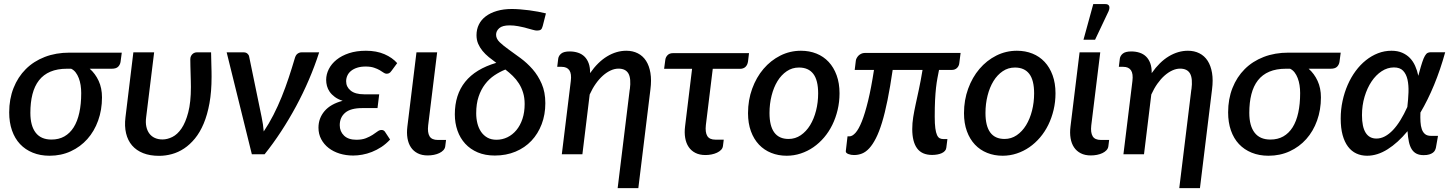

<svg xmlns="http://www.w3.org/2000/svg" viewBox="-20 -772 7266 961"><path d="M315.5 -428Q267 -428 232.2 -413.2Q197.5 -398.5 175.2 -370Q153 -341.5 142.5 -300.5Q132 -259.5 132 -207Q132 -142.5 158.5 -108Q185 -73.5 237.5 -73.5Q274.5 -73.5 302.2 -89.2Q330 -105 348.8 -134.8Q367.5 -164.5 377 -207.8Q386.5 -251 386.5 -306Q386.5 -326.5 383.5 -345.8Q380.5 -365 374.2 -381.2Q368 -397.5 358.5 -409.8Q349 -422 336 -428ZM589.5 -508.5 583.5 -463Q581.5 -448.5 571.5 -438.2Q561.5 -428 539.5 -428H429Q457 -403.5 473.8 -367.2Q490.5 -331 490.5 -284.5Q490.5 -222 471.2 -168.5Q452 -115 417.2 -76Q382.5 -37 334.2 -14.8Q286 7.5 228 7.5Q181.5 7.5 144 -7.8Q106.5 -23 80.2 -51Q54 -79 40 -119.2Q26 -159.5 26 -209.5Q26 -276.5 47.8 -331.5Q69.5 -386.5 109 -426Q148.5 -465.5 204.2 -487Q260 -508.5 328 -508.5Z M1036.5 -510Q1037 -496.5 1037.2 -479.5Q1037.5 -462.5 1038 -445.5Q1038.5 -428.5 1038.8 -413.2Q1039 -398 1039 -387.5Q1039 -313.5 1028.5 -255.5Q1018 -197.5 999.5 -153.5Q981 -109.5 955.8 -78.8Q930.5 -48 901.5 -28.8Q872.5 -9.5 840.5 -0.8Q808.5 8 776.5 8Q730.5 8 696.5 -5.5Q662.5 -19 641 -44Q619.5 -69 611 -104.8Q602.5 -140.5 608 -185L647.5 -510H751.5L711.5 -185Q708 -158.5 712.5 -138Q717 -117.5 727.8 -103.2Q738.5 -89 755.2 -81.5Q772 -74 793.5 -74Q817.5 -74 842.8 -86.5Q868 -99 888.5 -129Q909 -159 922.2 -209.5Q935.5 -260 935.5 -336.5Q935.5 -351 935 -368.5Q934.5 -386 934 -404.2Q933.5 -422.5 933 -440.8Q932.5 -459 932.5 -475Q932.5 -484.5 935.8 -491Q939 -497.5 943.8 -501.8Q948.5 -506 954 -508Q959.5 -510 965 -510Z M1577.5 -510Q1555.5 -441.5 1526.2 -373.2Q1497 -305 1461.8 -239.8Q1426.5 -174.5 1386.8 -113.8Q1347 -53 1304.5 0H1240.5L1114.5 -510H1199.5Q1211 -510 1218.2 -503.8Q1225.5 -497.5 1227 -489L1289.5 -186Q1293.5 -167.5 1296 -149.8Q1298.5 -132 1300 -114Q1326 -152.5 1348.5 -196.5Q1371 -240.5 1390 -287.5Q1409 -334.5 1425 -382.8Q1441 -431 1455 -478.5Q1459.5 -496 1469 -503Q1478.5 -510 1489 -510Z M1932.5 -73.5Q1912 -51.5 1888.8 -36.2Q1865.5 -21 1841.2 -11.5Q1817 -2 1793.2 2.2Q1769.5 6.5 1748 6.5Q1712 6.5 1680.2 -3.2Q1648.5 -13 1625 -31.2Q1601.5 -49.5 1587.8 -75.2Q1574 -101 1574 -133Q1574 -180 1604.2 -215.8Q1634.5 -251.5 1695 -267.5Q1671.5 -275 1655.8 -286.8Q1640 -298.5 1630.2 -312.5Q1620.5 -326.5 1616.5 -341.8Q1612.5 -357 1612.5 -372Q1612.5 -400 1625.8 -426.2Q1639 -452.5 1664.5 -473Q1690 -493.5 1727 -505.8Q1764 -518 1811.5 -518Q1864.5 -518 1904.2 -500.8Q1944 -483.5 1968 -456L1940 -418Q1933 -408 1927.2 -405.5Q1921.5 -403 1914.5 -403Q1907.5 -403 1899.8 -408.5Q1892 -414 1880.5 -420.8Q1869 -427.5 1852 -433.2Q1835 -439 1810 -439Q1786 -439 1768 -433.2Q1750 -427.5 1737.5 -417.5Q1725 -407.5 1718.8 -394Q1712.5 -380.5 1712.5 -365Q1712.5 -337 1735.2 -318.5Q1758 -300 1802 -300H1878L1869.5 -231H1793.5Q1735 -231 1707.8 -207.8Q1680.5 -184.5 1680.5 -145.5Q1680.5 -114 1702 -93.2Q1723.5 -72.5 1763.5 -72.5Q1792 -72.5 1811.5 -80.2Q1831 -88 1845 -97Q1859 -106 1869.2 -113.8Q1879.5 -121.5 1889.5 -121.5Q1901.5 -121.5 1907.5 -111.5Z M2064.5 -510H2168L2123 -144Q2119 -108.5 2130 -90Q2141 -71.5 2171.5 -71.5H2212.5L2208.5 -39.5Q2207 -28.5 2199 -20Q2191 -11.5 2179 -5.8Q2167 0 2151.8 3Q2136.5 6 2121 6Q2091.5 6 2070.5 -4.8Q2049.5 -15.5 2036.8 -34.5Q2024 -53.5 2019.5 -80.2Q2015 -107 2019 -138.5Z M2465 -72.5Q2494 -72.5 2519.8 -85Q2545.5 -97.5 2564.8 -120.8Q2584 -144 2595 -177Q2606 -210 2606 -251.5Q2606 -283 2598.2 -308.2Q2590.5 -333.5 2577.2 -354.2Q2564 -375 2546.5 -392Q2529 -409 2509.5 -424Q2481 -412.5 2454.5 -394.8Q2428 -377 2407.8 -350.5Q2387.5 -324 2375.5 -288.2Q2363.5 -252.5 2363.5 -205Q2363.5 -178.5 2369.5 -154.5Q2375.5 -130.5 2388 -112.2Q2400.5 -94 2419.5 -83.2Q2438.5 -72.5 2465 -72.5ZM2696.5 -642Q2693 -628 2686.8 -623.5Q2680.5 -619 2667.5 -619Q2660 -619 2645.8 -623Q2631.5 -627 2613 -632Q2594.5 -637 2573.2 -641Q2552 -645 2531 -645Q2494.5 -645 2478.8 -631Q2463 -617 2463 -598Q2463 -578 2481.2 -560.5Q2499.5 -543 2527 -523.5Q2554.5 -504 2586.2 -480.5Q2618 -457 2645.5 -425.8Q2673 -394.5 2691.2 -352.8Q2709.5 -311 2709.5 -255.5Q2709.5 -198.5 2691.2 -150.5Q2673 -102.5 2640 -67.5Q2607 -32.5 2560.2 -13Q2513.5 6.5 2456.5 6.5Q2408.5 6.5 2371.2 -9.2Q2334 -25 2308.5 -52.8Q2283 -80.5 2269.8 -118.2Q2256.5 -156 2256.5 -199.5Q2256.5 -396.5 2464 -457.5Q2444.5 -471.5 2426.5 -486.2Q2408.5 -501 2395 -517.5Q2381.5 -534 2373.2 -553.2Q2365 -572.5 2365 -596Q2365 -625 2376.8 -649Q2388.5 -673 2411.2 -690.2Q2434 -707.5 2467 -717.2Q2500 -727 2542 -727Q2561 -727 2583.5 -725.2Q2606 -723.5 2628.8 -720.5Q2651.5 -717.5 2673 -713.5Q2694.5 -709.5 2712.5 -705Z M2774 -478.5Q2776 -493 2789 -503.8Q2802 -514.5 2831.5 -514.5Q2854 -514.5 2873 -508.2Q2892 -502 2905.5 -488.8Q2919 -475.5 2926.5 -455Q2934 -434.5 2933.5 -406Q2972.5 -462 3019 -490Q3065.5 -518 3115 -518Q3147 -518 3172.2 -505.2Q3197.5 -492.5 3213.5 -467.8Q3229.5 -443 3235.5 -407Q3241.5 -371 3235.5 -324.5L3175 169.5H3071.5L3132 -324.5H3132.5Q3139.5 -379 3125.5 -403.8Q3111.5 -428.5 3075.5 -428.5Q3056.5 -428.5 3036.8 -419.5Q3017 -410.5 2998 -393.8Q2979 -377 2962 -353Q2945 -329 2931.5 -299L2895 0H2792L2837 -366.5Q2841.5 -403 2829.8 -420.2Q2818 -437.5 2791 -437.5H2769Z M3724 -464.5Q3721.5 -447 3711.2 -437.2Q3701 -427.5 3683.5 -427.5H3547.5L3513 -146Q3509 -110 3520 -91.5Q3531 -73 3561 -73H3602.5L3598.5 -41Q3597 -30 3589 -21.8Q3581 -13.5 3568.8 -7.8Q3556.5 -2 3541.5 1Q3526.5 4 3511 4Q3481.5 4 3460.5 -6.8Q3439.5 -17.5 3426.8 -36.5Q3414 -55.5 3409.5 -82Q3405 -108.5 3409 -140L3444 -427.5H3304L3310 -472.5Q3311.5 -485.5 3321.2 -495.8Q3331 -506 3348.5 -506H3729Z M3927 -76.5Q3960.5 -76.5 3988 -95.2Q4015.5 -114 4034.8 -145.5Q4054 -177 4064.5 -218.2Q4075 -259.5 4075 -304.5Q4075 -370.5 4050.8 -402.2Q4026.5 -434 3979 -434Q3945 -434 3917.8 -415.5Q3890.5 -397 3871.5 -366Q3852.5 -335 3842 -293.5Q3831.5 -252 3831.5 -206.5Q3831.5 -76.5 3927 -76.5ZM3917.5 7.5Q3875.5 7.5 3840 -6.8Q3804.5 -21 3778.8 -48.2Q3753 -75.5 3738.5 -115.2Q3724 -155 3724 -205.5Q3724 -271 3744.8 -328Q3765.5 -385 3801.5 -427.2Q3837.5 -469.5 3885.8 -493.8Q3934 -518 3989 -518Q4031 -518 4066.5 -503.8Q4102 -489.5 4127.5 -462.2Q4153 -435 4167.5 -395.2Q4182 -355.5 4182 -305Q4182 -262 4172.5 -222Q4163 -182 4146 -147.2Q4129 -112.5 4104.8 -84Q4080.5 -55.5 4051.2 -35.2Q4022 -15 3988 -3.8Q3954 7.5 3917.5 7.5Z M4781.5 -456Q4780 -441.5 4770 -431.8Q4760 -422 4744 -422H4680Q4676 -401.5 4672 -380.5Q4668 -359.5 4665 -332.8Q4662 -306 4660.2 -271Q4658.5 -236 4658.5 -188Q4658.5 -152 4661.5 -130Q4664.5 -108 4670 -96Q4675.5 -84 4683.5 -80Q4691.5 -76 4701.5 -76H4722L4716.5 -32.5Q4715.5 -23.5 4709.5 -16.8Q4703.5 -10 4693.8 -5.5Q4684 -1 4671.5 1.2Q4659 3.5 4645.5 3.5Q4594.5 3.5 4570.2 -29.5Q4546 -62.5 4546 -126Q4546 -156 4550.8 -185.5Q4555.5 -215 4563 -249.5Q4570.5 -284 4579.5 -325.8Q4588.5 -367.5 4597.5 -422H4448Q4435.5 -336 4422.2 -270.8Q4409 -205.5 4394.5 -158.2Q4380 -111 4364 -79.8Q4348 -48.5 4330.8 -29.8Q4313.5 -11 4294.5 -3.5Q4275.5 4 4254.5 4Q4247.5 4 4240 2.8Q4232.5 1.5 4226.2 -1Q4220 -3.5 4216.2 -7.2Q4212.5 -11 4213.5 -16.5L4222 -89.5H4231.5Q4246 -89.5 4262 -107.2Q4278 -125 4293.8 -164.5Q4309.5 -204 4325 -267.5Q4340.5 -331 4354.5 -422H4258L4263.5 -467.5Q4264 -474 4267.8 -481Q4271.5 -488 4277.2 -493.8Q4283 -499.5 4291 -503.2Q4299 -507 4308.5 -507H4788Z M5008 -76.5Q5041.5 -76.5 5069 -95.2Q5096.5 -114 5115.8 -145.5Q5135 -177 5145.5 -218.2Q5156 -259.5 5156 -304.5Q5156 -370.5 5131.8 -402.2Q5107.5 -434 5060 -434Q5026 -434 4998.8 -415.5Q4971.5 -397 4952.5 -366Q4933.5 -335 4923 -293.5Q4912.5 -252 4912.5 -206.5Q4912.5 -76.5 5008 -76.5ZM4998.5 7.5Q4956.5 7.5 4921 -6.8Q4885.5 -21 4859.8 -48.2Q4834 -75.5 4819.5 -115.2Q4805 -155 4805 -205.5Q4805 -271 4825.8 -328Q4846.5 -385 4882.5 -427.2Q4918.5 -469.5 4966.8 -493.8Q5015 -518 5070 -518Q5112 -518 5147.5 -503.8Q5183 -489.5 5208.5 -462.2Q5234 -435 5248.5 -395.2Q5263 -355.5 5263 -305Q5263 -262 5253.5 -222Q5244 -182 5227 -147.2Q5210 -112.5 5185.8 -84Q5161.5 -55.5 5132.2 -35.2Q5103 -15 5069 -3.8Q5035 7.5 4998.5 7.5Z M5383.5 -510H5487L5442 -144Q5438 -108.5 5449 -90Q5460 -71.5 5490.5 -71.5H5531.5L5527.5 -39.5Q5526 -28.5 5518 -20Q5510 -11.5 5498 -5.8Q5486 0 5470.8 3Q5455.5 6 5440 6Q5410.5 6 5389.5 -4.8Q5368.5 -15.5 5355.8 -34.5Q5343 -53.5 5338.5 -80.2Q5334 -107 5338 -138.5ZM5403 -573 5452 -751.5H5513Q5527.5 -751.5 5531.5 -741.8Q5535.5 -732 5528.5 -715.5L5461 -573Z M5585 -478.5Q5587 -493 5600 -503.8Q5613 -514.5 5642.5 -514.5Q5665 -514.5 5684 -508.2Q5703 -502 5716.5 -488.8Q5730 -475.5 5737.5 -455Q5745 -434.5 5744.5 -406Q5783.5 -462 5830 -490Q5876.5 -518 5926 -518Q5958 -518 5983.2 -505.2Q6008.5 -492.5 6024.5 -467.8Q6040.5 -443 6046.5 -407Q6052.5 -371 6046.5 -324.5L5986 169.5H5882.5L5943 -324.5H5943.5Q5950.5 -379 5936.5 -403.8Q5922.5 -428.5 5886.5 -428.5Q5867.5 -428.5 5847.8 -419.5Q5828 -410.5 5809 -393.8Q5790 -377 5773 -353Q5756 -329 5742.5 -299L5706 0H5603L5648 -366.5Q5652.5 -403 5640.8 -420.2Q5629 -437.5 5602 -437.5H5580Z M6416.5 -428Q6368 -428 6333.2 -413.2Q6298.5 -398.5 6276.2 -370Q6254 -341.5 6243.5 -300.5Q6233 -259.5 6233 -207Q6233 -142.5 6259.5 -108Q6286 -73.5 6338.5 -73.5Q6375.5 -73.5 6403.2 -89.2Q6431 -105 6449.8 -134.8Q6468.5 -164.5 6478 -207.8Q6487.5 -251 6487.5 -306Q6487.5 -326.5 6484.5 -345.8Q6481.5 -365 6475.2 -381.2Q6469 -397.5 6459.5 -409.8Q6450 -422 6437 -428ZM6690.5 -508.5 6684.5 -463Q6682.5 -448.5 6672.5 -438.2Q6662.5 -428 6640.5 -428H6530Q6558 -403.5 6574.8 -367.2Q6591.5 -331 6591.5 -284.5Q6591.5 -222 6572.2 -168.5Q6553 -115 6518.2 -76Q6483.5 -37 6435.2 -14.8Q6387 7.5 6329 7.5Q6282.5 7.5 6245 -7.8Q6207.5 -23 6181.2 -51Q6155 -79 6141 -119.2Q6127 -159.5 6127 -209.5Q6127 -276.5 6148.8 -331.5Q6170.5 -386.5 6210 -426Q6249.5 -465.5 6305.2 -487Q6361 -508.5 6429 -508.5Z M6869.5 -78.5Q6891 -78.5 6911.8 -89.5Q6932.5 -100.5 6952 -121Q6971.5 -141.5 6989.5 -170.8Q7007.5 -200 7024 -236.5Q7028.5 -274.5 7029.8 -310.2Q7031 -346 7024.8 -373.8Q7018.5 -401.5 7002.8 -418Q6987 -434.5 6957 -434.5Q6924.5 -434.5 6895.5 -415.5Q6866.5 -396.5 6844.8 -364Q6823 -331.5 6810 -288Q6797 -244.5 6797 -195.5Q6797 -137.5 6815.2 -108Q6833.5 -78.5 6869.5 -78.5ZM7213.5 -510.5Q7189.5 -423.5 7158 -347.2Q7126.5 -271 7089.5 -208.5Q7088.5 -183.5 7089.8 -162.2Q7091 -141 7096.5 -125.2Q7102 -109.5 7112.8 -100.8Q7123.5 -92 7142.5 -92H7177.5L7167 -32.5Q7165.5 -26 7162.2 -19.5Q7159 -13 7152 -7.8Q7145 -2.5 7133.8 1Q7122.5 4.5 7105.5 4.5Q7084.5 4.5 7070 -2.8Q7055.5 -10 7046 -25Q7036.5 -40 7031.8 -62.5Q7027 -85 7025 -115.5Q6976.5 -57 6925.2 -24.8Q6874 7.5 6822.5 7.5Q6793 7.5 6768.8 -3.8Q6744.5 -15 6727 -38.2Q6709.5 -61.5 6700 -96.2Q6690.5 -131 6690.5 -178.5Q6690.5 -224 6699.8 -266.8Q6709 -309.5 6725.5 -347.2Q6742 -385 6765.2 -416.5Q6788.5 -448 6816.8 -470.5Q6845 -493 6877.2 -505.5Q6909.5 -518 6944.5 -518Q6975 -518 6997.8 -508.2Q7020.5 -498.5 7036.8 -481.8Q7053 -465 7063.2 -442Q7073.5 -419 7079 -392.5L7083 -407.5Q7092 -441 7098.8 -461.2Q7105.5 -481.5 7112 -492.5Q7118.5 -503.5 7125.2 -507Q7132 -510.5 7140.5 -510.5Z"/></svg>

Font: Lato SemiBold
Style: Italic
Weight: 600
Italic angle: -7°
Designer: Lukasz Dziedzic with Adam Twardoch and Botio Nikoltchev
Foundry: tyPoland Lukasz Dziedzic
Version: Version 2.015; 2015-08-06; http://www.latofonts.com/